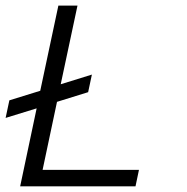

<svg xmlns="http://www.w3.org/2000/svg" viewBox="-95 -657 661 677"><path d="M382.8 0H-23.9L34.2 -274.9L-75.2 -241.2L-62 -303.2L46.9 -336.9L110.8 -637.2H178.2L119.1 -359.9L229 -394L215.8 -332L106 -297.9L55.2 -58.1H395Z"/></svg>

Font: Anonymous Pro
Style: Italic
Weight: 400
Italic angle: -12°
Monospace: yes
Designer: Mark Simonson
Version: Version 1.003